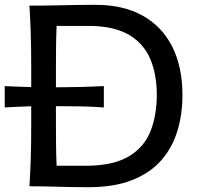

<svg xmlns="http://www.w3.org/2000/svg" viewBox="-33 -780 835 804"><path d="M90.3 0Q94.2 -62.5 95.9 -120.8Q97.7 -179.2 97.7 -249.5V-335Q71.3 -334 43.5 -333Q15.6 -332 -13.2 -330.1V-419.4Q15.6 -418 43.5 -417Q71.3 -416 97.7 -415.5V-503.9Q97.7 -575.2 95.9 -634Q94.2 -692.9 90.3 -756.3Q163.1 -756.3 229.5 -758.1Q295.9 -759.8 366.7 -759.8Q483.4 -759.8 564.7 -714.4Q646 -668.9 688.5 -584.2Q731 -499.5 731 -381.3Q731 -301.3 709.7 -231.4Q688.5 -161.6 642.1 -108.6Q595.7 -55.7 520.5 -25.9Q445.3 3.9 337.4 3.9Q265.6 3.9 209.2 2Q152.8 0 90.3 0ZM204.1 -85.9H337.9Q447.3 -88.4 509.5 -127Q571.8 -165.5 597.7 -231.7Q623.5 -297.9 623.5 -382.8Q623.5 -469.7 595.9 -533.7Q568.4 -597.7 508.1 -633.5Q447.8 -669.4 349.1 -671.4H204.1Q202.1 -627 201.7 -582Q201.2 -537.1 201.2 -483.4V-414.6H219.2Q259.8 -414.6 306.2 -415.8Q352.5 -417 401.9 -419.4V-330.1Q352.5 -333.5 306.2 -334.5Q259.8 -335.4 219.2 -335.4H201.2V-270.5Q201.2 -218.3 201.7 -174.3Q202.1 -130.4 204.1 -85.9Z"/></svg>

Font: Pinar Medium
Style: Regular
Weight: 500
Designer: Amin Abedi
Version: Version 3.000